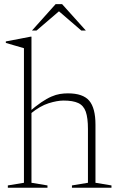

<svg xmlns="http://www.w3.org/2000/svg" viewBox="-20 -886 558 906"><path d="M319.5 -11 395 -23.5V-277.5Q395 -329.5 384.8 -358.8Q374.5 -388 349.2 -399.8Q324 -411.5 280 -411.5Q250 -411.5 209.5 -398.8Q169 -386 125.5 -350.5L113.5 -355Q148 -385 174.5 -403Q201 -421 222.5 -430.2Q244 -439.5 262.8 -442.5Q281.5 -445.5 300.5 -445.5Q371.5 -445.5 401 -410.8Q430.5 -376 430.5 -298V-23.5L506 -11V0H319.5ZM204 0H17V-11L93 -23.5V-658.5Q86.5 -660.5 73.8 -664.2Q61 -668 44 -672.8Q27 -677.5 7.5 -683.5V-690.5L124.5 -713H128.5V-657.5V-23.5L204 -11ZM248.5 -841H268L152.5 -742H131L242.5 -866.5H273L385 -742H363.5Z"/></svg>

Font: Newsreader 24pt ExtraLight
Style: Regular
Weight: 250
Designer: Hugues Gentile
Foundry: Production Type
Version: Version 1.003